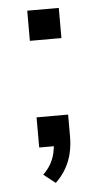

<svg xmlns="http://www.w3.org/2000/svg" viewBox="-48 -522 361 685"><g transform="rotate(-5 132.5 -179.5)"><path d="M124 131 82 98Q100 80 110 62Q120 44 124.5 24Q129 4 130 -16L150 0H76V-108H189V-29Q189 1 182.5 29.5Q176 58 161.5 83.5Q147 109 124 131ZM76 -382V-490H189V-382Z"/></g></svg>

Font: Nunito Sans 10pt SemiExpanded
Style: Regular
Weight: 400
Width: 6
Designer: Vernon Adams
Foundry: Vernon Adams
Version: Version 3.101;gftools[0.9.27]